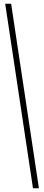

<svg xmlns="http://www.w3.org/2000/svg" viewBox="-20 -833 236 1036"><path d="M8 -813 158 183H190L40 -813Z"/></svg>

Font: 寒蝉无机体 CompactMedium
Style: Regular
Weight: 500
Width: 3
Designer: ChillTanhei {Warren2060}; 
Source Han Sans {Ryoko NISHIZUKA 西塚涼子 (kana, bopomofo & ideographs); Paul D. Hunt (Latin, Gre
Foundry: ChillType&Adobe
Version: Version 1.000;Glyphs 3.1.1 (3135)